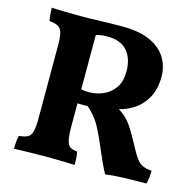

<svg xmlns="http://www.w3.org/2000/svg" viewBox="-102 -784 907 897"><g transform="rotate(15 352.0 -335.5)"><path d="M482.6 9Q468.2 -18 457.2 -42.3Q446.2 -66.6 436 -90.3Q425.8 -114 415 -138.8Q399 -175 384.9 -200.6Q370.8 -226.2 353 -246.7Q335.2 -267.2 309.8 -288.6L351.4 -279.8Q323.6 -278.4 303.2 -278.1Q282.8 -277.8 258.4 -279.2L264.4 -347.2Q279.6 -344.6 288.9 -343.6Q298.2 -342.6 307.6 -342.6Q346 -342.6 379.7 -357.5Q413.4 -372.4 434 -403Q454.6 -433.6 454.6 -481.4Q454.6 -544 422.5 -580.3Q390.4 -616.6 326.8 -616.6Q309.2 -616.6 294.9 -614.3Q280.6 -612 265.2 -607L272 -636V-169Q272 -122.8 277.4 -100.1Q282.8 -77.4 294.7 -69.9Q306.6 -62.4 327.8 -61Q331.4 -50.8 332.7 -32.7Q334 -14.6 334 3Q314.2 2 285.8 1.3Q257.4 0.6 229 0.3Q200.6 0 181.4 0Q146.4 0 108 1Q69.6 2 40.4 3Q40.4 -16.4 42 -32.5Q43.6 -48.6 47.2 -61Q74.2 -63 88.9 -71.1Q103.6 -79.2 109 -100.7Q114.4 -122.2 114.4 -163V-515.4Q114.4 -555.6 109 -576.4Q103.6 -597.2 88.9 -605.5Q74.2 -613.8 46.6 -616.2Q43 -629.2 41.7 -648.8Q40.4 -668.4 40.4 -679.2Q64.4 -677.6 105.4 -676.8Q146.4 -676 191.6 -676Q224.8 -676 275.8 -677.9Q326.8 -679.8 382.6 -679.8Q464.8 -679.8 517.2 -655.7Q569.6 -631.6 594.4 -590.6Q619.2 -549.6 619.2 -499.8Q619.2 -441.2 596 -398.3Q572.8 -355.4 532 -329.9Q491.2 -304.4 438.2 -296.8L454.6 -309.4Q483.4 -292.4 502.5 -274.2Q521.6 -256 540.5 -225.4Q559.4 -194.8 587.2 -142.4Q603.4 -112.4 616.3 -96.3Q629.2 -80.2 645.2 -73.1Q661.2 -66 688 -64Q688 -46 686 -30.4Q684 -14.8 679.8 0Q617.2 0 566.3 1.8Q515.4 3.6 482.6 9Z"/></g></svg>

Font: Vollkorn
Style: Regular
Weight: 400
Designer: Friedrich Althausen
Foundry: Friedrich Althausen
Version: Version 4.104